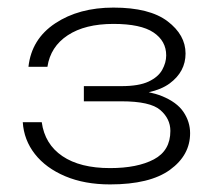

<svg xmlns="http://www.w3.org/2000/svg" viewBox="-20 -886 571 506"><path d="M55 -710Q63 -783 125.5 -824.5Q188 -866 279 -866Q374 -866 421.5 -830Q469 -794 469 -745Q469 -697 427 -666Q405 -650 372 -643Q391 -639 406 -633Q446 -617 463.5 -591Q481 -565 481 -535Q481 -477 428 -438.5Q375 -400 270 -400Q203 -400 152 -421.5Q101 -443 72 -480Q43 -517 40 -564H90Q98 -506 144.5 -474.5Q191 -443 270 -443Q342 -443 385.5 -466Q429 -489 429 -541Q429 -573 402.5 -596Q376 -619 300 -619H201V-659H300Q346 -659 371.5 -671Q397 -683 407.5 -702Q418 -721 418 -740Q418 -778 384.5 -800.5Q351 -823 279 -823Q204 -823 158.5 -793Q113 -763 105 -710Z"/></svg>

Font: Bounded
Style: Regular
Weight: 200
Designer: Vlad Churkin
Version: Version 1.0